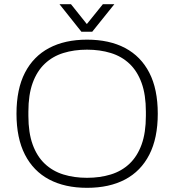

<svg xmlns="http://www.w3.org/2000/svg" viewBox="-20 -888 835 920"><path d="M397 12Q291 12 215.5 -28Q140 -68 99.5 -147Q59 -226 59 -343Q59 -461 99.5 -539.5Q140 -618 215.5 -658Q291 -698 397 -698Q504 -698 579.5 -658Q655 -618 695.5 -539.5Q736 -461 736 -343Q736 -226 695.5 -147Q655 -68 579.5 -28Q504 12 397 12ZM397 -36Q459 -36 511 -52Q563 -68 600.5 -103.5Q638 -139 658.5 -195.5Q679 -252 679 -333V-353Q679 -434 658.5 -490.5Q638 -547 600.5 -582.5Q563 -618 511 -634Q459 -650 397 -650Q335 -650 283.5 -634Q232 -618 194.5 -582.5Q157 -547 136.5 -490.5Q116 -434 116 -353V-333Q116 -252 136.5 -195.5Q157 -139 194.5 -103.5Q232 -68 283.5 -52Q335 -36 397 -36ZM265 -868H320L411 -754H381L473 -868H528L422 -736H370Z"/></svg>

Font: Archivo SemiBold Thin
Style: Regular
Weight: 250
Version: Version 2.001